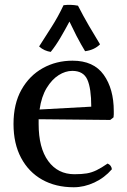

<svg xmlns="http://www.w3.org/2000/svg" viewBox="-20 -773 535 810"><path d="M143 -250Q143 -149 183.5 -93.5Q224 -38 294 -38Q325 -38 346 -41.5Q367 -45 387.5 -55Q408 -65 434 -83Q450 -76 452 -59Q421 -23 378 -3Q335 17 291 17Q215 17 158 -15Q101 -47 69 -107Q37 -167 37 -250Q37 -335 70.5 -394.5Q104 -454 160.5 -485.5Q217 -517 286 -517Q375 -517 417.5 -457.5Q460 -398 460 -304Q460 -297 460 -291Q460 -285 459 -278L445 -267L143 -270ZM285 -474Q256 -474 227.5 -456Q199 -438 177 -402Q155 -366 147 -311L365 -323Q365 -400 348.5 -437Q332 -474 285 -474ZM402 -586Q378 -562 339 -557Q330 -572 322 -586Q314 -600 302.5 -622Q291 -644 273 -682Q255 -648 235 -614Q215 -580 194 -554Q181 -556 168.5 -561.5Q156 -567 145 -577Q169 -615 197 -658.5Q225 -702 248 -751Q263 -753 278.5 -752.5Q294 -752 309 -749Q331 -706 354.5 -665.5Q378 -625 402 -586Z"/></svg>

Font: Alike
Style: Regular
Weight: 400
Designer: Sveta Sebyakina
Foundry: Cyreal (www.cyreal.org)
Version: Version 1.301; ttfautohint (v1.8.4.7-5d5b)